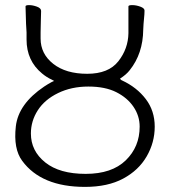

<svg xmlns="http://www.w3.org/2000/svg" viewBox="-20 -720 667 752"><path d="M313 12Q142 12 67 -90Q32 -137 42 -225Q52 -313 153 -381Q168 -391 183 -399L192 -403L183 -408Q163 -417 145 -432Q84 -482 84 -565V-593L82 -627L80 -695Q80 -700 94 -700Q108 -700 124.5 -694Q141 -688 141 -677Q141 -656 140 -640L139 -593V-569Q139 -509 188.5 -470Q238 -431 321.5 -431Q405 -431 443.5 -480Q482 -529 483 -590V-695Q483 -700 498 -700Q513 -700 529.5 -694Q546 -688 546 -679V-677Q546 -665 544 -646.5Q542 -628 541 -604Q540 -510 488 -445Q475 -428 450 -412L454 -407L458 -405Q516 -378 551 -332Q586 -286 586 -224Q586 -162 554.5 -107.5Q523 -53 462.5 -20.5Q402 12 313 12ZM101 -197Q101 -129 157 -84Q213 -39 315.5 -39Q418 -39 472.5 -92Q527 -145 527 -224Q527 -266 503 -301.5Q479 -337 435.5 -359Q392 -381 326 -381Q260 -381 207.5 -355.5Q155 -330 128 -288Q101 -246 101 -197Z"/></svg>

Font: LXGW WenKai TC Light
Style: Regular
Weight: 300
Designer: LXGW / Fontworks Inc.
Foundry: LXGW / Fontworks Inc.
Version: Version 1.330